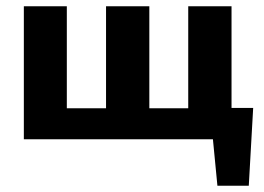

<svg xmlns="http://www.w3.org/2000/svg" viewBox="-20 -444 842 612"><path d="M645 0V-100H787L727 0ZM673 148 649 -100H787L773 148ZM128 0V-99H390V0ZM56 0V-424H193V0ZM580 0V-424H718V0ZM389 0V-99H651V0ZM318 0V-424H456V0Z"/></svg>

Font: Ysabeau ExtraBold
Style: Regular
Weight: 800
Designer: Christian Thalmann (Catharsis Fonts)
Version: Version 2.002